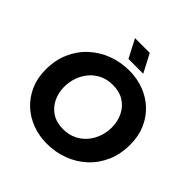

<svg xmlns="http://www.w3.org/2000/svg" viewBox="-229 -1070 1263 1263"><g transform="rotate(45 402.0 -439.0)"><path d="M394.7 12Q323.3 12 260.2 -11.7Q197 -35.3 148.8 -79.8Q100.7 -124.3 73 -187.2Q45.3 -250 45.3 -328Q45.3 -416.7 76.7 -487.7Q108 -558.7 163.2 -609.2Q218.3 -659.7 289.2 -686.2Q360 -712.7 440 -712.7Q512 -712.7 575.2 -689Q638.3 -665.3 686.2 -620.7Q734 -576 761.3 -513.3Q788.7 -450.7 788.7 -372.3Q788.7 -283.7 757.7 -212.8Q726.7 -142 672 -91.5Q617.3 -41 546.3 -14.5Q475.3 12 394.7 12ZM403.7 -131.3Q456 -131.3 496.8 -151.2Q537.7 -171 565.8 -204.5Q594 -238 608.5 -279.8Q623 -321.7 623 -366Q623 -421.7 600.5 -468Q578 -514.3 535.2 -541.8Q492.3 -569.3 430.3 -569.3Q378 -569.3 337.2 -549.5Q296.3 -529.7 268.5 -496Q240.7 -462.3 226.2 -420.7Q211.7 -379 211.7 -334.7Q211.7 -279 234.2 -232.7Q256.7 -186.3 299.5 -158.8Q342.3 -131.3 403.7 -131.3ZM381.3 -762.3 315 -889.7H452.3L518.7 -762.3Z"/></g></svg>

Font: MuseoModerno Thin
Style: Italic
Weight: 100
Italic angle: -9°
Designer: Pablo Cosgaya, Héctor Gatti, Marcela Romero, and the Authors of The MuseoModerno Project.
Foundry: Omnibus-Type Team
Version: Version 1.003